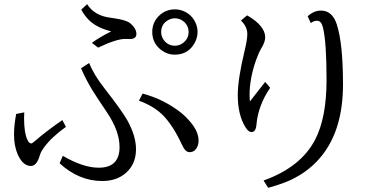

<svg xmlns="http://www.w3.org/2000/svg" viewBox="-20 -837 1820 923"><path d="M421.9 -630.9Q456.5 -657.2 514.6 -686Q467.8 -698.2 438 -716.8Q396.5 -742.2 370.6 -791L398.9 -816.9Q434.1 -760.7 513.2 -751.5Q522.5 -750 529.8 -749Q585.4 -740.7 604 -726.6Q635.7 -701.2 635.7 -673.8Q635.7 -649.4 603.5 -649.4L582 -649.9Q539.1 -649.9 451.7 -607.9ZM281.7 -87.9Q379.9 -30.8 454.6 -30.8Q554.7 -30.8 554.7 -129.9Q554.7 -206.5 495.1 -295.4Q442.4 -374 425.3 -401.4Q392.6 -455.1 369.6 -508.8L408.7 -534.2Q430.7 -477.5 483.9 -410.2Q566.4 -304.2 592.3 -258.3Q633.8 -183.6 633.8 -119.6Q633.8 -48.8 585.9 -6.3Q541.5 33.2 471.2 33.2Q359.9 33.2 266.6 -51.8ZM296.9 -227.1Q228 -178.2 190.9 -127.4Q175.8 -106.4 170.9 -88.9Q156.7 -39.1 128.4 -39.1Q89.8 -39.1 64.9 -95.2Q47.4 -135.7 47.4 -191.4Q47.4 -232.4 57.6 -289.1L96.7 -296.9Q95.7 -281.2 95.7 -270.5Q95.7 -197.3 112.3 -163.6Q120.1 -147.5 129.9 -147.5Q135.3 -147.5 149.4 -160.2Q202.6 -206.5 279.8 -259.8ZM665.5 -387.2Q769 -359.4 850.6 -294.9Q875.5 -274.9 899.4 -245.6Q934.6 -201.7 934.6 -161.1Q934.6 -143.1 927.7 -129.9Q916 -105.5 891.1 -105.5Q871.1 -105.5 856 -138.7Q811.5 -234.9 761.7 -284.7Q717.8 -327.6 647.9 -353ZM821.3 -792Q846.7 -792 869.6 -780.3Q903.3 -763.2 919.4 -729Q929.7 -707.5 929.7 -683.1Q929.7 -655.8 916 -630.9Q884.8 -574.2 819.8 -574.2Q784.2 -574.2 754.9 -596.7Q711.9 -629.4 711.9 -683.6Q711.9 -730.5 746.1 -762.7Q777.3 -792 821.3 -792ZM820.3 -749Q804.7 -749 790 -741.2Q754.9 -722.7 754.9 -682.6Q754.9 -664.1 765.1 -647.9Q785.2 -617.2 821.3 -617.2Q845.7 -617.2 864.7 -634.3Q886.7 -653.8 886.7 -683.1Q886.7 -712.9 863.8 -732.9Q845.2 -749 820.3 -749Z M1254.9 -443.4 1278.8 -415Q1220.7 -329.6 1212.9 -238.3Q1210 -202.1 1189 -202.1Q1174.8 -202.1 1161.1 -223.6Q1123 -283.7 1123 -379.4Q1123 -456.1 1155.3 -590.3Q1168.9 -646 1168.9 -672.9Q1168.9 -709.5 1138.2 -738.3L1168 -763.2Q1254.9 -712.9 1254.9 -657.2Q1254.9 -635.3 1235.8 -604Q1222.7 -582 1210 -545.4Q1179.7 -458 1179.7 -379.9Q1179.7 -366.2 1181.2 -349.1ZM1459 -758.8Q1488.8 -786.1 1522.9 -786.1Q1577.6 -786.1 1599.1 -719.7Q1628.9 -627.4 1628.9 -431.6Q1628.9 -220.2 1531.2 -93.8Q1470.7 -15.1 1376 28.8Q1331.5 48.8 1269 65.9L1247.1 30.8Q1427.2 -33.7 1495.6 -167Q1549.8 -272.5 1549.8 -452.1Q1549.8 -634.3 1532.7 -704.1Q1524.9 -737.3 1504.4 -737.3Q1488.3 -737.3 1474.1 -726.1Z"/></svg>

Font: BIZ UDPMincho
Style: Regular
Weight: 400
Designer: TypeBank Co., Ltd.
Foundry: Morisawa Inc.
Version: Version 1.06